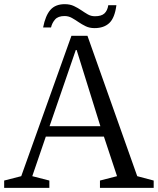

<svg xmlns="http://www.w3.org/2000/svg" viewBox="-24 -902 758 922"><path d="M475 -246 538 -56 456 -35V0H714V-35L635 -56L396 -730H319L78 -56L-4 -35V0H213V-35L131 -56L196 -246ZM214 -296 340 -662H344L458 -296ZM183 -770H221Q226 -792 240.5 -808.5Q255 -825 286 -825Q305 -825 321 -816Q337 -807 353 -796Q369 -785 387.5 -776Q406 -767 430 -767Q475 -767 501 -791.5Q527 -816 535 -877H496Q492 -851 477.5 -837.5Q463 -824 432 -824Q413 -824 397.5 -833Q382 -842 366 -853Q350 -864 331 -873Q312 -882 287 -882Q242 -882 218 -854.5Q194 -827 183 -770Z"/></svg>

Font: GradeGX
Style: Regular
Weight: 100
Width: 1
Designer: Adam Twardoch
Foundry: Adam Twardoch
Version: Version 2.002; DEVELOPMENT